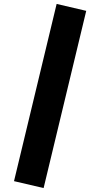

<svg xmlns="http://www.w3.org/2000/svg" viewBox="-20 -839 508 973"><path d="M267 -819 417 -784 201 114 51 79Z"/></svg>

Font: Fira Sans Condensed ExtraBold
Style: Regular
Weight: 800
Width: 3
Designer: Carrois Corporate & Edenspiekermann AG
Foundry: Carrois Corporate GbR & Edenspiekermann AG
Version: Version 4.203